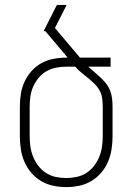

<svg xmlns="http://www.w3.org/2000/svg" viewBox="-20 -755 540 783"><path d="M250 8Q223 8 197 2.5Q171 -3 148 -16.5Q125 -30 107.5 -50.5Q90 -71 79.5 -95.5Q69 -120 65 -146.5Q61 -173 61 -200V-320Q61 -346 65 -372Q69 -398 80 -421.5Q91 -445 108.5 -465Q126 -485 149 -497.5Q172 -510 198 -515Q224 -520 250 -520H256L165 -628H158L212 -735H252L204 -641L306 -520H431V-483H340Q352 -472 365 -461Q378 -450 390 -439Q402 -428 412.5 -414.5Q423 -401 429 -385.5Q435 -370 437 -353.5Q439 -337 439 -320V-200Q439 -173 435 -146.5Q431 -120 420.5 -95.5Q410 -71 392.5 -50.5Q375 -30 352 -16.5Q329 -3 303 2.5Q277 8 250 8ZM250 -29Q271 -29 292.5 -33.5Q314 -38 332 -49.5Q350 -61 363.5 -78.5Q377 -96 385 -116Q393 -136 396 -157Q399 -178 399 -200V-320Q399 -337 396.5 -354.5Q394 -372 385.5 -387Q377 -402 364.5 -414Q352 -426 338.5 -437Q325 -448 311.5 -459Q298 -470 287 -483H250Q229 -483 208.5 -479Q188 -475 169.5 -464.5Q151 -454 137.5 -437.5Q124 -421 115.5 -402Q107 -383 104 -362Q101 -341 101 -320V-200Q101 -178 104 -157Q107 -136 115 -116Q123 -96 136.5 -78.5Q150 -61 168 -49.5Q186 -38 207 -33.5Q228 -29 250 -29Z"/></svg>

Font: Iosevka Term Curly Extralight
Style: Regular
Weight: 200
Designer: Belleve Invis
Foundry: Belleve Invis
Version: Version 32.3.0